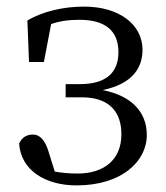

<svg xmlns="http://www.w3.org/2000/svg" viewBox="-20 -548 502 582"><path d="M68 -360H113L135 -475C160 -484 188 -488 221 -488C296 -488 339 -457 339 -390C339 -328 302 -293 222 -293H179V-253H228C316 -253 348 -204 348 -141C348 -62 293 -22 216 -22C190 -22 167 -24 146 -28L126 -92C118 -118 103 -139 83 -140C63 -141 47 -133 38 -113C43 -33 116 14 212 14C348 14 425 -58 425 -139C425 -209 378 -258 291 -275C374 -292 412 -336 412 -397C412 -474 341 -528 235 -528C171 -528 109 -513 63 -486Z"/></svg>

Font: Noto Serif CJK JP
Style: Regular
Weight: 400
Designer: Ryoko NISHIZUKA 西塚涼子 (kana & ideographs); Frank Grießhammer (Latin, Greek & Cyrillic); Wenlong ZHANG 张文龙 (bopomofo); San
Foundry: Adobe Systems Incorporated
Version: Version 1.000;PS 1;hotconv 16.6.53;makeotf.lib2.5.65590